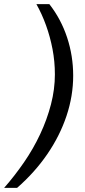

<svg xmlns="http://www.w3.org/2000/svg" viewBox="-61 -756 412 934"><path d="M179 -736Q236 -663 265.5 -573.5Q295 -484 295 -388Q295 -289 262.5 -192Q230 -95 169 -6Q108 83 22 158H-41Q10 100 55.5 34Q101 -32 134.5 -103.5Q168 -175 187 -248.5Q206 -322 206 -394Q206 -457 194.5 -517Q183 -577 163 -632.5Q143 -688 116 -736Z"/></svg>

Font: Archivo Expanded
Style: Italic
Weight: 400
Width: 7
Italic angle: -10°
Designer: Hector Gatti
Foundry: Omnibus-Type
Version: Version 2.001